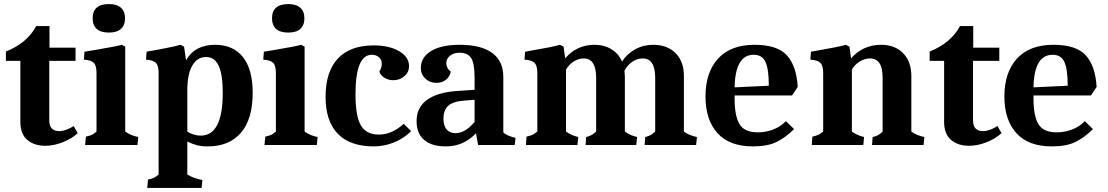

<svg xmlns="http://www.w3.org/2000/svg" viewBox="-20 -712 5441 943"><path d="M80 -113V-413H9V-459Q58 -478 96.5 -509.5Q135 -541 158 -584H223V-478H351V-413H222V-121Q222 -93 235 -80.5Q248 -68 270 -68Q287 -68 306.5 -75Q326 -82 342 -93L362 -58Q331 -30 287.5 -13Q244 4 202 4Q148 4 114 -25Q80 -54 80 -113Z M454 -66V-354Q454 -390 440.5 -403.5Q427 -417 392 -419L395 -458Q410 -461 449 -467Q556 -485 578 -492L595 -483V-66Q620 -47 659 -39L655 0H398L402 -41Q421 -45 431.5 -50Q442 -55 454 -66ZM435 -622Q435 -692 515 -692Q554 -692 574 -674Q594 -656 594 -622Q594 -588 574 -570Q554 -552 515 -552Q475 -552 455 -570Q435 -588 435 -622Z M759 145V-354Q759 -390 745.5 -403.5Q732 -417 697 -419L700 -458Q707 -460 714.5 -461Q722 -462 728 -463Q745 -466 794 -475.5Q843 -485 866 -492L884 -483L894 -416Q937 -492 1036 -492Q1125 -492 1173 -432Q1221 -372 1221 -256Q1221 -127 1163.5 -60Q1106 7 1000 7Q969 7 946.5 1Q924 -5 900 -17V145Q930 164 974 172L970 211H703L707 170Q726 166 736.5 161Q747 156 759 145ZM1074 -256Q1074 -346 1054 -389Q1034 -432 992 -432Q949 -432 924.5 -390Q900 -348 900 -268V-66Q911 -58 929 -52Q947 -46 966 -46Q1074 -46 1074 -256Z M1335 -66V-354Q1335 -390 1321.5 -403.5Q1308 -417 1273 -419L1276 -458Q1291 -461 1330 -467Q1437 -485 1459 -492L1476 -483V-66Q1501 -47 1540 -39L1536 0H1279L1283 -41Q1302 -45 1312.5 -50Q1323 -55 1335 -66ZM1316 -622Q1316 -692 1396 -692Q1435 -692 1455 -674Q1475 -656 1475 -622Q1475 -588 1455 -570Q1435 -552 1396 -552Q1356 -552 1336 -570Q1316 -588 1316 -622Z M1579 -236Q1579 -360 1639.5 -424.5Q1700 -489 1815 -489Q1892 -489 1940.5 -460.5Q1989 -432 1989 -387Q1989 -358 1966.5 -338Q1944 -318 1911 -318Q1888 -318 1868.5 -330Q1849 -342 1843 -360Q1855 -378 1855 -400Q1855 -419 1841 -431Q1827 -443 1806 -443Q1726 -443 1726 -248Q1726 -141 1752.5 -96Q1779 -51 1841 -51Q1905 -51 1963 -104L1999 -68Q1965 -33 1916.5 -13Q1868 7 1816 7Q1699 7 1639 -55Q1579 -117 1579 -236Z M2026 -118Q2026 -183 2076 -220.5Q2126 -258 2223 -265L2311 -271V-329Q2311 -399 2294.5 -426Q2278 -453 2237 -453Q2209 -453 2190.5 -438.5Q2172 -424 2172 -402Q2172 -377 2194 -360Q2189 -335 2170 -320Q2151 -305 2124 -305Q2091 -305 2069 -326Q2047 -347 2047 -378Q2047 -431 2097.5 -461.5Q2148 -492 2237 -492Q2343 -492 2397.5 -452Q2452 -412 2452 -334V-62Q2459 -54 2476 -46.5Q2493 -39 2512 -35L2508 0H2328L2318 -57Q2285 -24 2249 -8.5Q2213 7 2169 7Q2100 7 2063 -25Q2026 -57 2026 -118ZM2311 -113V-222L2261 -218Q2206 -214 2182 -193Q2158 -172 2158 -129Q2158 -95 2173.5 -76.5Q2189 -58 2218 -58Q2264 -58 2311 -113Z M2619 -66V-354Q2619 -390 2605 -403.5Q2591 -417 2556 -419L2559 -458L2592 -464Q2698 -482 2730 -492L2748 -483L2756 -425Q2782 -457 2818.5 -474.5Q2855 -492 2899 -492Q2947 -492 2982.5 -470.5Q3018 -449 3035 -410Q3060 -448 3100 -470Q3140 -492 3189 -492Q3257 -492 3298 -451Q3339 -410 3339 -338V-66Q3364 -47 3403 -39L3399 0H3146L3149 -39Q3177 -45 3198 -66V-329Q3198 -425 3137 -425Q3110 -425 3085.5 -408.5Q3061 -392 3047 -365Q3049 -347 3049 -338V-66Q3072 -48 3109 -39L3105 0H2856L2859 -39Q2887 -45 2908 -66V-329Q2908 -425 2847 -425Q2822 -425 2798 -410Q2774 -395 2760 -370V-66Q2783 -48 2820 -39L2816 0H2563L2566 -41Q2585 -45 2595.5 -50Q2606 -55 2619 -66Z M3445 -238Q3445 -357 3507 -424.5Q3569 -492 3686 -492Q3798 -492 3845 -440Q3892 -388 3898 -285L3870 -243H3588V-227Q3588 -143 3612 -102.5Q3636 -62 3702 -62Q3740 -62 3776.5 -75.5Q3813 -89 3840 -117L3880 -78Q3839 -37 3794.5 -15Q3750 7 3678 7Q3562 7 3503.5 -58.5Q3445 -124 3445 -238ZM3682 -443Q3591 -443 3588 -283L3756 -291Q3756 -371 3740 -407Q3724 -443 3682 -443Z M4023 -66V-354Q4023 -390 4009 -403.5Q3995 -417 3960 -419L3963 -458L3996 -464Q4102 -482 4134 -492L4152 -483L4160 -425Q4187 -457 4224.5 -474.5Q4262 -492 4307 -492Q4375 -492 4415.5 -451Q4456 -410 4456 -338V-66Q4481 -47 4520 -39L4516 0H4263L4266 -39Q4296 -45 4315 -66V-329Q4315 -378 4299.5 -401.5Q4284 -425 4253 -425Q4227 -425 4202.5 -410Q4178 -395 4164 -370V-66Q4187 -48 4224 -39L4220 0H3967L3970 -41Q3989 -45 3999.5 -50Q4010 -55 4023 -66Z M4617 -113V-413H4546V-459Q4595 -478 4633.5 -509.5Q4672 -541 4695 -584H4760V-478H4888V-413H4759V-121Q4759 -93 4772 -80.5Q4785 -68 4807 -68Q4824 -68 4843.5 -75Q4863 -82 4879 -93L4899 -58Q4868 -30 4824.5 -13Q4781 4 4739 4Q4685 4 4651 -25Q4617 -54 4617 -113Z M4913 -238Q4913 -357 4975 -424.5Q5037 -492 5154 -492Q5266 -492 5313 -440Q5360 -388 5366 -285L5338 -243H5056V-227Q5056 -143 5080 -102.5Q5104 -62 5170 -62Q5208 -62 5244.5 -75.5Q5281 -89 5308 -117L5348 -78Q5307 -37 5262.5 -15Q5218 7 5146 7Q5030 7 4971.5 -58.5Q4913 -124 4913 -238ZM5150 -443Q5059 -443 5056 -283L5224 -291Q5224 -371 5208 -407Q5192 -443 5150 -443Z"/></svg>

Font: Caladea
Style: Bold
Weight: 700
Designer: Carolina Giovagnoli and Andres Torresi
Foundry: Carolina Giovagnoli & Andres Torresi
Version: Version 1.001